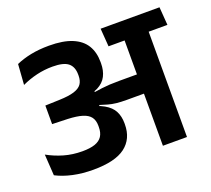

<svg xmlns="http://www.w3.org/2000/svg" viewBox="-112 -789 1026 933"><g transform="rotate(-20 401.0 -323.0)"><path d="M801.5 -544.5 794.5 -638H490L497 -544.5ZM580 0H704.5V-578.5H580ZM26 -156 33 -46.5Q70.5 -27 118.8 -16.5Q167 -6 223.5 -6Q336 -6 389 -46.2Q442 -86.5 442 -161.5V-167Q442 -202.5 428.2 -229.2Q414.5 -256 381.2 -275Q348 -294 289.5 -306L288 -350.5Q341.5 -353 373.8 -369.5Q406 -386 420.2 -414Q434.5 -442 434.5 -479.5V-486Q434.5 -536.5 412.8 -572.2Q391 -608 344.8 -627.2Q298.5 -646.5 225.5 -646.5Q173.5 -646.5 130.8 -637.8Q88 -629 54.5 -614L47 -508.5Q84.5 -526 124.5 -535.5Q164.5 -545 207 -545Q264 -545 287.8 -525.5Q311.5 -506 311.5 -466V-460.5Q311.5 -434 299.8 -417.2Q288 -400.5 260.2 -391.8Q232.5 -383 184 -381.5L110 -379V-283L190 -280.5Q236.5 -278.5 264.8 -269.8Q293 -261 305.8 -243.8Q318.5 -226.5 318.5 -199.5V-192Q318.5 -163 306.5 -144.5Q294.5 -126 269.2 -117.2Q244 -108.5 204 -108.5Q154 -108.5 109.8 -121.2Q65.5 -134 26 -156ZM282.5 -360V-296.5L354 -280.5L357 -292Q378.5 -285 397.2 -279.8Q416 -274.5 438.2 -272Q460.5 -269.5 491.5 -269.5H623.5V-369H489.5Q460.5 -369 438.8 -367.8Q417 -366.5 398.2 -364.2Q379.5 -362 358.5 -358.5L357.5 -367Z"/></g></svg>

Font: Anek Devanagari SemiBold
Style: Regular
Weight: 600
Designer: Kailash Malviya (Devanagari) & Yesha Goshar (Latin)
Foundry: Ek Type
Version: Version 1.003